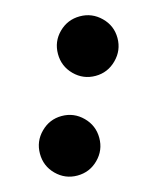

<svg xmlns="http://www.w3.org/2000/svg" viewBox="-102 -487 464 566"><g transform="rotate(-15 130.5 -204.0)"><path d="M193.8 -248.5Q156.2 -248.5 129.6 -275.1Q103 -301.8 103 -339.4Q103 -377.4 129.6 -403.8Q156.2 -430.2 193.8 -430.2Q231 -430.2 257.8 -403.8Q284.7 -377.4 284.7 -339.8Q284.7 -302.2 257.8 -275.4Q231 -248.5 193.8 -248.5ZM65.9 21.5Q28.8 21.5 2.2 -4.9Q-24.4 -31.2 -24.4 -69.3Q-24.4 -106.9 2.2 -133.5Q28.8 -160.2 65.9 -160.2Q103.5 -160.2 130.1 -133.5Q156.7 -106.9 156.7 -69.3Q156.7 -31.7 130.1 -5.1Q103.5 21.5 65.9 21.5Z"/></g></svg>

Font: Elstob 18pt ExtraBold
Style: Italic
Weight: 800
Italic angle: -20°
Designer: Peter S. Baker
Version: Version 1.015